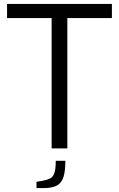

<svg xmlns="http://www.w3.org/2000/svg" viewBox="-20 -756 606 978"><path d="M243 0V-664H16V-736H550V-664H323V0ZM166 202V170L196 165Q219 161 234.5 153.5Q250 146 257 125.5Q264 105 264 63H313Q313 113 304 143.5Q295 174 271.5 188Q248 202 204 202Z"/></svg>

Font: Exo Thin
Style: Regular
Weight: 400
Version: Version 2.000